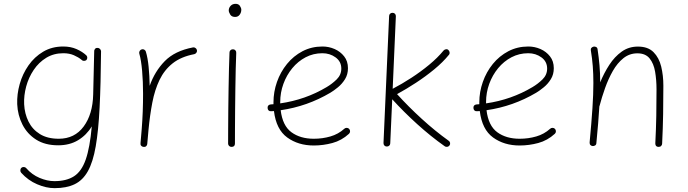

<svg xmlns="http://www.w3.org/2000/svg" viewBox="-20 -749 3592 1002"><path d="M286.6 -24.9Q369.6 -24.9 416.7 -88.9Q463.9 -152.8 466.3 -255.9L471.7 -483.9Q472.2 -488.3 474.6 -491.7Q478.5 -498.5 485.8 -499Q488.3 -499.5 490.7 -499Q496.1 -498.5 500.5 -494.6Q505.4 -490.7 506.8 -484.4Q506.8 -484.4 506.8 -484.4Q507.3 -483.9 507.3 -482.9Q507.3 -481.4 507.3 -479V-477.5Q505.9 -309.1 499.8 -187.7Q493.7 -66.4 479.5 15.1Q465.3 96.7 438.7 144.3Q412.1 191.9 369.6 212.4Q327.1 232.9 264.6 232.9Q221.2 232.9 173.8 212.6Q126.5 192.4 90.8 152.8Q85.9 147.5 86.2 139.6Q86.4 131.8 91.3 127Q96.7 122.1 104.5 122.6Q112.3 123 116.7 128.4Q146.5 162.6 186.5 179.4Q226.6 196.3 263.7 196.3Q326.7 196.3 366.2 170.9Q405.8 145.5 427.5 83.3Q449.2 21 459 -89.4Q431.6 -43.9 387.5 -17.3Q343.3 9.3 283.7 9.3Q215.3 9.3 168.7 -20.3Q122.1 -49.8 97.2 -98.9Q72.3 -147.9 69.8 -205.6Q67.9 -257.3 82.8 -310.3Q97.7 -363.3 128.7 -407.7Q159.7 -452.1 205.3 -479.2Q251 -506.3 310.1 -506.3Q348.6 -506.3 379.2 -492.9Q409.7 -479.5 430.7 -460Q435.5 -455.1 435.5 -447.5Q435.5 -439.9 430.2 -435.1Q424.8 -430.7 417 -431.4Q409.2 -432.1 404.8 -437.5Q389.6 -450.2 365.7 -460.7Q341.8 -471.2 310.5 -471.2Q260.3 -471.2 221.2 -447.3Q182.1 -423.3 155.8 -384Q129.4 -344.7 116.7 -297.9Q104 -251 106 -205.1Q108.4 -155.8 128.7 -114.7Q148.9 -73.7 188.2 -49.3Q227.5 -24.9 286.6 -24.9Z M729 17.6Q726.1 17.1 723.1 16.1Q711.9 10.7 713.4 0Q713.4 -0.5 713.4 -2V-3.4Q714.8 -22 716.6 -40.5Q718.3 -59.1 719.7 -77.1Q723.1 -119.6 724.9 -166.5Q726.6 -213.4 726.6 -259.8Q726.6 -323.2 721.7 -379.4Q716.8 -435.5 707 -469.2Q705.1 -476.1 708.7 -482.7Q712.4 -489.3 719.2 -491.2Q726.1 -493.7 732.7 -490Q739.3 -486.3 741.2 -479.5Q751 -447.3 755.6 -400.6Q760.3 -354 761.2 -301.3Q787.6 -376.5 839.8 -429.9Q892.1 -483.4 986.8 -501.5Q994.1 -502.9 1000.2 -498.5Q1006.3 -494.1 1007.8 -487.3Q1009.3 -480 1004.9 -473.9Q1000.5 -467.8 993.7 -466.3Q924.8 -453.1 881.1 -418.5Q837.4 -383.8 812.5 -331.8Q787.6 -279.8 774.9 -213.6Q762.2 -147.5 754.9 -70.3Q752 -31.7 748.5 2Q748 4.9 747.1 7.8Q741.7 19 731 17.6Q730 17.6 729 17.6Z M1173.8 -694.8Q1173.8 -708 1183.6 -718.5Q1193.4 -729 1209.5 -729Q1225.1 -729 1232.2 -718Q1239.3 -707 1239.3 -698.2Q1239.3 -683.6 1230.7 -672.1Q1222.2 -660.6 1207 -660.6Q1189 -660.6 1181.4 -673.1Q1173.8 -685.5 1173.8 -694.8ZM1196.3 -491.7Q1203.6 -491.7 1208.5 -486.3Q1213.4 -481 1212.9 -473.1Q1211.4 -439 1210.2 -390.6Q1209 -342.3 1208.3 -287.4Q1207.5 -232.4 1207 -178Q1206.5 -123.5 1206.3 -77.1Q1206.1 -30.8 1206.1 0Q1206.1 17.6 1188 17.6Q1180.7 17.6 1175.5 12.5Q1170.4 7.3 1170.4 0Q1170.4 -30.8 1170.7 -77.1Q1170.9 -123.5 1171.4 -178Q1171.9 -232.4 1172.9 -287.6Q1173.8 -342.8 1175 -391.6Q1176.3 -440.4 1177.7 -475.1Q1177.7 -482.4 1183.1 -487.3Q1188.5 -492.2 1196.3 -491.7Z M1801.3 -50.8Q1762.7 -15.6 1714.8 -2.7Q1667 10.3 1617.7 10.3Q1536.6 10.3 1479 -31.5Q1421.4 -73.2 1409.7 -169.4Q1402.8 -168.9 1395.5 -168.5Q1378.4 -167.5 1376.5 -185.1Q1375.5 -202.1 1393.1 -204.1Q1400.4 -204.6 1407.2 -205.1Q1407.2 -210 1407.2 -214.8Q1407.2 -269.5 1425.5 -321.5Q1443.8 -373.5 1477.8 -415.3Q1511.7 -457 1558.8 -481.7Q1606 -506.3 1663.1 -506.3Q1695.8 -506.3 1726.1 -493.2Q1756.3 -480 1776.1 -454.8Q1795.9 -429.7 1795.9 -393.1Q1795.9 -360.4 1780.5 -335.7Q1765.1 -311 1743.7 -293.5Q1722.2 -275.9 1704.1 -265.1Q1583.5 -193.8 1444.8 -173.8Q1454.6 -92.8 1501 -58.8Q1547.4 -24.9 1617.7 -24.9Q1663.1 -24.9 1704.3 -36.9Q1745.6 -48.8 1776.9 -77.1Q1782.2 -82 1789.8 -81.8Q1797.4 -81.5 1802.2 -76.2Q1807.1 -70.8 1806.9 -63.2Q1806.6 -55.7 1801.3 -50.8ZM1662.6 -471.2Q1615.2 -471.2 1575.2 -450.2Q1535.2 -429.2 1505.4 -393.1Q1475.6 -356.9 1459 -311.3Q1442.4 -265.6 1442.4 -216.3Q1442.4 -212.9 1442.4 -209.5Q1574.2 -228.5 1684.6 -294.4Q1712.9 -311 1737.1 -334.7Q1761.2 -358.4 1761.2 -391.1Q1761.2 -427.7 1731.4 -449.5Q1701.7 -471.2 1662.6 -471.2Z M2325.7 10.3Q2321.3 16.1 2314 17.3Q2306.6 18.6 2300.8 14.2Q2227.5 -37.6 2157.2 -101.3Q2086.9 -165 2026.9 -231L2016.6 -1Q2016.6 6.3 2011.2 11.2Q2005.9 16.1 1998 15.6Q1990.7 15.6 1985.8 10.3Q1981 4.9 1981.4 -2.9L2010.7 -665.5Q2010.7 -672.9 2016.1 -677.7Q2021.5 -682.6 2029.3 -682.1Q2036.6 -682.1 2041.5 -676.8Q2046.4 -671.4 2045.9 -663.6L2029.3 -285.6Q2077.1 -310.5 2126.7 -342.8Q2176.3 -375 2220.2 -411.4Q2264.2 -447.8 2294.9 -485.4Q2299.8 -490.7 2307.1 -491.9Q2314.5 -493.2 2319.8 -488.3Q2325.2 -483.4 2326.4 -475.8Q2327.6 -468.3 2322.8 -462.9Q2291 -423.8 2245.8 -386.7Q2200.7 -349.6 2150.6 -316.9Q2100.6 -284.2 2052.2 -257.8Q2111.3 -192.4 2181.2 -128.7Q2251 -64.9 2321.3 -14.6Q2327.6 -10.7 2328.9 -3.2Q2330.1 4.4 2325.7 10.3Z M2875.5 -50.8Q2836.9 -15.6 2789.1 -2.7Q2741.2 10.3 2691.9 10.3Q2610.8 10.3 2553.2 -31.5Q2495.6 -73.2 2483.9 -169.4Q2477.1 -168.9 2469.7 -168.5Q2452.6 -167.5 2450.7 -185.1Q2449.7 -202.1 2467.3 -204.1Q2474.6 -204.6 2481.4 -205.1Q2481.4 -210 2481.4 -214.8Q2481.4 -269.5 2499.8 -321.5Q2518.1 -373.5 2552 -415.3Q2585.9 -457 2633.1 -481.7Q2680.2 -506.3 2737.3 -506.3Q2770 -506.3 2800.3 -493.2Q2830.6 -480 2850.3 -454.8Q2870.1 -429.7 2870.1 -393.1Q2870.1 -360.4 2854.7 -335.7Q2839.4 -311 2817.9 -293.5Q2796.4 -275.9 2778.3 -265.1Q2657.7 -193.8 2519 -173.8Q2528.8 -92.8 2575.2 -58.8Q2621.6 -24.9 2691.9 -24.9Q2737.3 -24.9 2778.6 -36.9Q2819.8 -48.8 2851.1 -77.1Q2856.4 -82 2864 -81.8Q2871.6 -81.5 2876.5 -76.2Q2881.3 -70.8 2881.1 -63.2Q2880.9 -55.7 2875.5 -50.8ZM2736.8 -471.2Q2689.5 -471.2 2649.4 -450.2Q2609.4 -429.2 2579.6 -393.1Q2549.8 -356.9 2533.2 -311.3Q2516.6 -265.6 2516.6 -216.3Q2516.6 -212.9 2516.6 -209.5Q2648.4 -228.5 2758.8 -294.4Q2787.1 -311 2811.3 -334.7Q2835.4 -358.4 2835.4 -391.1Q2835.4 -427.7 2805.7 -449.5Q2775.9 -471.2 2736.8 -471.2Z M3057.1 -5.9Q3066.9 -110.4 3071.8 -184.3Q3076.7 -258.3 3076.7 -315.9Q3076.7 -363.8 3073.5 -404.3Q3070.3 -444.8 3063.5 -485.8Q3062 -494.1 3066.4 -499Q3070.8 -503.9 3076.7 -505.4Q3083.5 -507.3 3090.6 -503.9Q3097.7 -500.5 3098.6 -491.7Q3105 -449.7 3108.6 -408.4Q3112.3 -367.2 3112.3 -319.3Q3132.3 -368.2 3159.9 -410.6Q3187.5 -453.1 3224.4 -479.5Q3261.2 -505.9 3309.1 -505.9Q3361.8 -505.9 3390.6 -476.8Q3419.4 -447.8 3430.7 -401.4Q3441.9 -355 3441.9 -301.8Q3441.9 -226.6 3440.7 -153.8Q3439.5 -81.1 3435.5 0.5Q3435.5 6.8 3430.7 12.2Q3425.8 17.6 3417.5 17.6Q3399.9 17.6 3399.9 -0.5Q3403.8 -77.6 3405 -145Q3406.2 -212.4 3406.2 -282.2Q3406.2 -331.5 3398.9 -374.5Q3391.6 -417.5 3370.1 -444.1Q3348.6 -470.7 3306.6 -470.7Q3265.1 -470.7 3233.4 -445.3Q3201.7 -419.9 3178.2 -378.7Q3154.8 -337.4 3137.7 -289.3Q3120.6 -241.2 3108.9 -196.3Q3108.4 -194.8 3107.9 -193.8Q3105.5 -153.3 3101.6 -105.7Q3097.7 -58.1 3092.3 -2Q3091.8 6.3 3085.7 10Q3079.6 13.7 3072.8 13.2Q3066.4 12.7 3061.5 8.1Q3056.6 3.4 3057.1 -5.9Z"/></svg>

Font: Mikhak ExtraLight
Style: Regular
Weight: 200
Designer: Amin Abedi
Version: Version 3.3